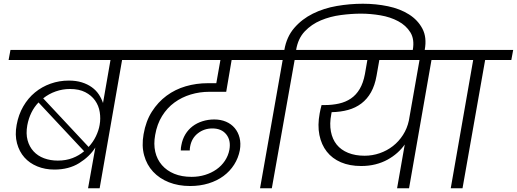

<svg xmlns="http://www.w3.org/2000/svg" viewBox="-20 -1007 2765 1027"><path d="M490 -218Q459 -169 403.5 -134.5Q348 -100 271 -100Q221 -100 179.5 -117Q138 -134 110.5 -165Q83 -196 71 -240.5Q59 -285 69 -339Q79 -394 104.5 -438Q130 -482 167 -512.5Q204 -543 250.5 -559.5Q297 -576 348 -576Q387 -576 417.5 -566.5Q448 -557 471 -540.5Q494 -524 508.5 -502Q523 -480 531 -456L571 -686H26L36 -740H783L774 -686H633L513 0H451ZM354 -531Q315 -531 278 -518Q241 -505 211 -481L454 -221Q478 -247 493 -278Q508 -309 513 -339Q519 -373 513.5 -407.5Q508 -442 488.5 -469.5Q469 -497 436 -514Q403 -531 354 -531ZM289 -148Q333 -148 368 -161.5Q403 -175 430 -198L186 -459Q163 -435 148 -404.5Q133 -374 126 -337Q118 -292 127.5 -257Q137 -222 159.5 -197.5Q182 -173 215.5 -160.5Q249 -148 289 -148Z M724 -740H1419L1409 -686H1219L1190 -516H1100Q1048 -516 1000 -501.5Q952 -487 913 -458.5Q874 -430 847 -386.5Q820 -343 810 -285Q801 -236 810.5 -195Q820 -154 846 -124Q872 -94 912 -77.5Q952 -61 1005 -61Q1043 -61 1077 -71.5Q1111 -82 1138 -101Q1165 -120 1183 -147Q1201 -174 1207 -206Q1216 -256 1190.5 -288Q1165 -320 1116 -320Q1072 -320 1038.5 -294Q1005 -268 997 -223Q996 -218 995.5 -212.5Q995 -207 995 -202H947Q947 -218 950 -230Q956 -263 971.5 -288.5Q987 -314 1010 -331.5Q1033 -349 1063 -358.5Q1093 -368 1126 -368Q1161 -368 1189 -356Q1217 -344 1235.5 -322Q1254 -300 1261.5 -270Q1269 -240 1263 -204Q1255 -162 1232.5 -126.5Q1210 -91 1175.5 -65.5Q1141 -40 1095.5 -26Q1050 -12 997 -12Q934 -12 883.5 -32Q833 -52 799 -88.5Q765 -125 751 -176Q737 -227 748 -289Q760 -359 792.5 -410Q825 -461 871 -495Q917 -529 973.5 -545.5Q1030 -562 1092 -562H1137L1159 -686H714Z M1434 0H1371L1492 -686H1351L1361 -740H1501Q1513 -810 1554 -857.5Q1595 -905 1653.5 -934Q1712 -963 1781.5 -975Q1851 -987 1921 -987Q1991 -987 2055.5 -973.5Q2120 -960 2167.5 -930Q2215 -900 2239.5 -853.5Q2264 -807 2252 -741L2249 -724H2186L2188 -740Q2198 -797 2175 -834Q2152 -871 2110 -893.5Q2068 -916 2015 -925Q1962 -934 1911 -934Q1860 -934 1803 -926.5Q1746 -919 1696 -898Q1646 -877 1610 -839Q1574 -801 1564 -740H1706L1696 -686H1556Z M1930 -174Q1972 -174 2011 -187.5Q2050 -201 2081.5 -225.5Q2113 -250 2135.5 -285Q2158 -320 2167 -362L2224 -686H2009L1994 -601Q1985 -550 1964.5 -513.5Q1944 -477 1913 -453.5Q1882 -430 1842 -419Q1802 -408 1754 -407Q1752 -399 1752 -396Q1742 -345 1750 -303.5Q1758 -262 1781 -233.5Q1804 -205 1842 -189.5Q1880 -174 1930 -174ZM1648 -740H2438L2428 -686H2288L2168 0H2104L2145 -234Q2128 -210 2105 -189.5Q2082 -169 2053 -153Q2024 -137 1988.5 -128Q1953 -119 1912 -119Q1850 -119 1803.5 -139Q1757 -159 1728 -196Q1699 -233 1688.5 -285Q1678 -337 1690 -401Q1692 -412 1694.5 -423Q1697 -434 1700 -445H1716Q1757 -445 1793 -453Q1829 -461 1857 -480Q1885 -499 1904 -531Q1923 -563 1932 -611L1945 -686H1638Z M2511 -686H2370L2380 -740H2725L2715 -686H2575L2454 0H2391Z"/></svg>

Font: SVN-Poppins Light
Style: Italic
Weight: 300
Italic angle: -10°
Designer: Ninad Kale (Devanagari), Jonny Pinhorn (Latin)
Foundry: Indian Type Foundry
Version: Version 3.002 2017; ttfautohint (v1.8.3)